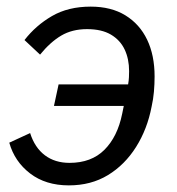

<svg xmlns="http://www.w3.org/2000/svg" viewBox="-20 -548 536 580"><path d="M143 -228 157 -293H387L363 -266L367 -293Q369 -304 369.5 -314.5Q370 -325 370 -333Q370 -370 356.5 -398.5Q343 -427 315 -443.5Q287 -460 243 -460Q198 -460 165 -440.5Q132 -421 101 -383L54 -427Q88 -471 137 -499.5Q186 -528 254 -528Q316 -528 359 -501.5Q402 -475 424.5 -428Q447 -381 447 -317Q447 -294 445 -271Q443 -248 438 -226Q425 -158 391 -104Q357 -50 306 -19Q255 12 188 12Q118 12 71 -24Q24 -60 8 -117L71 -146Q85 -102 115.5 -79Q146 -56 190 -56Q256 -56 295.5 -95.5Q335 -135 349 -204L357 -243L374 -228Z"/></svg>

Font: IBM Plex Sans
Style: Italic
Weight: 400
Italic angle: -11.31°
Designer: Mike Abbink, Paul van der Laan, Pieter van Rosmalen
Foundry: Bold Monday
Version: Version 3.201